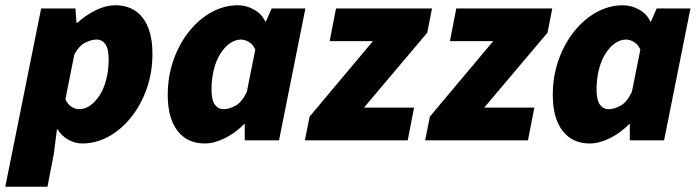

<svg xmlns="http://www.w3.org/2000/svg" viewBox="-48 -532 2646 728"><path d="M-28 176 108 -500H238L242 -446H246Q279 -476 316.5 -494Q354 -512 390 -512Q456 -512 493 -464.5Q530 -417 530 -328Q530 -257 508 -195Q486 -133 448.5 -86.5Q411 -40 363.5 -14Q316 12 264 12Q236 12 210.5 -2.5Q185 -17 170 -42H168L156 52L132 176ZM252 -118Q274 -118 294 -132Q314 -146 330 -171Q346 -196 355 -231Q364 -266 364 -308Q364 -347 351.5 -364.5Q339 -382 318 -382Q299 -382 275.5 -370.5Q252 -359 234 -326L200 -156Q208 -137 222.5 -127.5Q237 -118 252 -118Z M728 12Q662 12 625 -36Q588 -84 588 -172Q588 -243 610 -305Q632 -367 669.5 -413.5Q707 -460 754.5 -486Q802 -512 854 -512Q886 -512 915.5 -495.5Q945 -479 958 -450H960L982 -500H1110L1010 0H880V-62H878Q845 -28 804.5 -8Q764 12 728 12ZM800 -118Q820 -118 844.5 -131Q869 -144 888 -184L920 -344Q911 -364 895.5 -373Q880 -382 866 -382Q844 -382 824 -368Q804 -354 788 -329Q772 -304 763 -269Q754 -234 754 -192Q754 -153 766.5 -135.5Q779 -118 800 -118Z M1108 0 1126 -90 1366 -376H1202L1226 -500H1590L1572 -408L1332 -124H1522L1498 0Z M1564 0 1582 -90 1822 -376H1658L1682 -500H2046L2028 -408L1788 -124H1978L1954 0Z M2188 12Q2122 12 2085 -36Q2048 -84 2048 -172Q2048 -243 2070 -305Q2092 -367 2129.5 -413.5Q2167 -460 2214.5 -486Q2262 -512 2314 -512Q2346 -512 2375.5 -495.5Q2405 -479 2418 -450H2420L2442 -500H2570L2470 0H2340V-62H2338Q2305 -28 2264.5 -8Q2224 12 2188 12ZM2260 -118Q2280 -118 2304.5 -131Q2329 -144 2348 -184L2380 -344Q2371 -364 2355.5 -373Q2340 -382 2326 -382Q2304 -382 2284 -368Q2264 -354 2248 -329Q2232 -304 2223 -269Q2214 -234 2214 -192Q2214 -153 2226.5 -135.5Q2239 -118 2260 -118Z"/></svg>

Font: Source Sans 3 ExtraLight Black
Style: Italic
Weight: 900
Italic angle: -11°
Version: Version 3.052;hotconv 1.1.0;makeotfexe 2.6.0